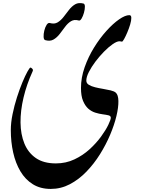

<svg xmlns="http://www.w3.org/2000/svg" viewBox="-20 -936 925 1249"><path d="M310.1 293Q242.7 293 193.6 262.5Q144.5 231.9 112.8 178.5Q81.1 125 65.7 56.2Q50.3 -12.7 50.3 -89.4Q50.3 -138.2 61.8 -193.8Q73.2 -249.5 90.3 -303Q107.4 -356.4 125.7 -400.4Q144 -444.3 158.7 -470.5Q173.3 -496.6 178.2 -496.6Q182.1 -496.6 189.7 -489.3Q197.3 -481.9 191.9 -471.2Q153.3 -386.7 133.1 -301.3Q112.8 -215.8 113.5 -138.9Q114.3 -62 138.7 -2.2Q163.1 57.6 213.4 92.3Q263.7 127 343.3 127Q408.7 127 464.1 100.8Q519.5 74.7 563.2 34.7Q606.9 -5.4 637.7 -47.9Q668.5 -90.3 684.6 -124Q700.7 -157.7 700.7 -170.4Q700.7 -182.1 686 -185.8Q671.4 -189.5 648.4 -192.4Q625.5 -195.3 600.1 -203.1Q574.7 -210.9 553.2 -230Q533.2 -248.5 520 -280.3Q506.8 -312 506.8 -363.8Q506.8 -430.7 530.5 -498.3Q554.2 -565.9 591.8 -626.7Q629.4 -687.5 672.4 -735.1Q715.3 -782.7 754.9 -810.1Q794.4 -837.4 821.3 -837.4Q834 -837.4 834.2 -820.1Q834.5 -802.7 826.9 -777.1Q819.3 -751.5 808.3 -725.6Q797.4 -699.7 787.6 -682.4Q777.8 -665 773.4 -665Q770 -665 767.1 -666.3Q764.2 -667.5 757.3 -667.5Q740.2 -667.5 713.1 -648.7Q686 -629.9 656.5 -599.9Q627 -569.8 600.8 -535.2Q574.7 -500.5 558.1 -467.8Q541.5 -435.1 541.5 -411.6Q541.5 -394.5 557.6 -384.5Q573.7 -374.5 598.4 -368.4Q623 -362.3 650.1 -357.9Q677.2 -353.5 699.5 -348.1Q721.7 -342.8 732.4 -334Q749.5 -319.8 750.2 -278.8Q751 -237.8 737.3 -180.7Q723.6 -123.5 696.5 -59.3Q669.4 4.9 630.4 67.4Q591.3 129.9 542 180.9Q492.7 231.9 434.3 262.5Q376 293 310.1 293ZM492.2 -802.7Q463.4 -811 442.1 -798.1Q420.9 -785.2 403.6 -761.7Q386.2 -738.3 368.2 -714.8Q350.1 -691.4 327.9 -678.7Q305.7 -666 274.4 -674.8Q264.6 -677.7 263.7 -696Q262.7 -714.4 268.1 -736.6Q273.4 -758.8 283.2 -774.2Q293 -789.6 304.7 -786.1Q334 -777.8 355 -790.5Q376 -803.2 393.6 -825.9Q411.1 -848.6 429 -871.8Q446.8 -895 469 -908Q491.2 -920.9 522.5 -913.1Q532.2 -910.6 532.2 -892.6Q532.2 -874.5 526.1 -852.8Q520 -831.1 510.7 -815.4Q501.5 -799.8 492.2 -802.7Z"/></svg>

Font: Awami Nastaliq
Style: Regular
Weight: 400
Designer: Peter Martin, SIL International
Foundry: SIL International
Version: Version 3.100